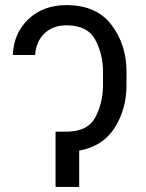

<svg xmlns="http://www.w3.org/2000/svg" viewBox="-20 -741 579 761"><path d="M200.2 0V-219.2H246.6Q328.6 -220.2 358.2 -276.6Q387.7 -333 388.2 -401.4V-457Q388.2 -525.9 357.7 -583.3Q327.1 -640.6 243.7 -640.6Q189.5 -640.6 156.2 -608.6Q123 -576.7 119.1 -522.9H30.8Q34.2 -609.4 92.5 -665Q150.9 -720.7 243.7 -720.7Q362.8 -720.7 422.1 -642.1Q481.4 -563.5 481.4 -457V-403.3Q481.4 -309.1 434.8 -235.1Q388.2 -161.1 293.9 -144V0Z"/></svg>

Font: Roboto21382017
Style: Regular
Weight: 400
Designer: Christian Robertson
Foundry: Google
Version: Version 2.138; 2017